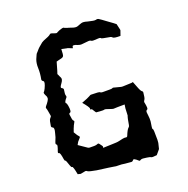

<svg xmlns="http://www.w3.org/2000/svg" viewBox="-95 -712 790 805"><g transform="rotate(-15 300.0 -309.0)"><path d="M266.6 -614.3C255.9 -617.2 251 -618.2 250 -619.1V-620.1C247.1 -620.1 241.2 -618.2 230.5 -613.3C223.6 -609.4 219.7 -607.4 217.8 -605.5C215.8 -604.5 209 -605.5 195.3 -609.4C191.4 -610.4 188.5 -609.4 185.5 -605.5C182.6 -602.5 172.9 -596.7 156.2 -588.9C150.4 -585.9 144.5 -581.1 138.7 -574.2C132.8 -568.4 128.9 -564.5 126 -560.5C119.1 -551.8 116.2 -545.9 115.2 -545.9C114.3 -545.9 110.4 -538.1 105.5 -521.5C102.5 -510.7 101.6 -498 103.5 -483.4C105.5 -467.8 105.5 -451.2 103.5 -433.6C103.5 -429.7 106.4 -426.8 110.4 -424.8C115.2 -422.9 114.3 -412.1 107.4 -393.6C104.5 -385.7 101.6 -380.9 99.6 -378.9C97.7 -377.9 99.6 -371.1 107.4 -359.4C108.4 -358.4 108.4 -355.5 109.4 -350.6C109.4 -345.7 104.5 -335 93.8 -320.3C91.8 -317.4 90.8 -314.5 92.8 -310.5C94.7 -307.6 97.7 -295.9 102.5 -277.3C103.5 -274.4 101.6 -271.5 97.7 -266.6C93.8 -261.7 92.8 -251 91.8 -234.4C91.8 -230.5 93.8 -228.5 98.6 -226.6C103.5 -224.6 104.5 -216.8 101.6 -202.1C99.6 -190.4 98.6 -185.5 98.6 -184.6C98.6 -183.6 96.7 -177.7 92.8 -165C90.8 -158.2 91.8 -154.3 95.7 -153.3C98.6 -152.3 97.7 -143.6 92.8 -126C90.8 -119.1 91.8 -116.2 95.7 -116.2C99.6 -117.2 103.5 -106.4 108.4 -85.9C110.4 -80.1 111.3 -78.1 113.3 -79.1C115.2 -79.1 119.1 -70.3 126 -54.7C128.9 -48.8 130.9 -44.9 133.8 -45.9C136.7 -46.9 141.6 -35.2 148.4 -10.7L161.1 -8.8C162.1 -8.8 168.9 -10.7 181.6 -14.6C184.6 -15.6 188.5 -14.6 192.4 -11.7C196.3 -9.8 208 -7.8 229.5 -5.9C272.5 -3.9 297.9 -2.9 303.7 -2C308.6 -1 315.4 -1 324.2 -2C332 -2.9 341.8 -2.9 351.6 -2H376C381.8 -1 385.7 -3.9 387.7 -7.8C389.6 -12.7 397.5 -9.8 410.2 0C411.1 1 412.1 2 414.1 2C416 2 417 1 419.9 -1C423.8 -3.9 432.6 -3.9 446.3 -2.9C454.1 -2 460.9 -2 463.9 0C466.8 2 474.6 1 489.3 -2C500 -16.6 503.9 -23.4 504.9 -24.4C504.9 -25.4 506.8 -34.2 508.8 -49.8V-56.6C508.8 -61.5 508.8 -66.4 507.8 -72.3C506.8 -80.1 505.9 -89.8 504.9 -100.6C503.9 -108.4 502.9 -111.3 501 -112.3C499 -112.3 499 -124 501 -145.5C501 -153.3 500 -161.1 498 -170.9C496.1 -179.7 495.1 -184.6 495.1 -185.5C494.1 -191.4 496.1 -195.3 500 -197.3C503.9 -199.2 502 -210 497.1 -226.6C495.1 -230.5 496.1 -234.4 499 -239.3C502 -244.1 502.9 -254.9 502.9 -270.5C502.9 -274.4 501 -276.4 496.1 -279.3C492.2 -282.2 484.4 -297.9 471.7 -324.2L466.8 -322.3C465.8 -322.3 458 -321.3 443.4 -319.3C429.7 -317.4 421.9 -316.4 418 -317.4C414.1 -318.4 406.2 -319.3 394.5 -321.3C387.7 -323.2 383.8 -323.2 381.8 -321.3C380.9 -319.3 367.2 -318.4 342.8 -316.4C334 -315.4 329.1 -316.4 328.1 -318.4C326.2 -320.3 313.5 -320.3 289.1 -318.4C286.1 -318.4 283.2 -316.4 279.3 -313.5C275.4 -310.5 262.7 -303.7 244.1 -294.9C260.7 -278.3 270.5 -266.6 269.5 -262.7C268.6 -258.8 270.5 -257.8 276.4 -258.8C284.2 -248 289.1 -242.2 290 -241.2H305.7C318.4 -241.2 325.2 -242.2 326.2 -243.2C327.1 -245.1 336.9 -243.2 355.5 -238.3C359.4 -237.3 364.3 -236.3 368.2 -237.3C371.1 -238.3 386.7 -239.3 414.1 -242.2L413.1 -225.6C413.1 -224.6 413.1 -216.8 414.1 -202.1C415 -194.3 414.1 -190.4 413.1 -189.5C412.1 -187.5 411.1 -175.8 409.2 -154.3C409.2 -151.4 408.2 -147.5 404.3 -143.6C400.4 -139.6 395.5 -128.9 390.6 -112.3C389.6 -108.4 386.7 -106.4 381.8 -107.4C377 -108.4 364.3 -104.5 346.7 -98.6C344.7 -97.7 336.9 -96.7 320.3 -94.7C303.7 -92.8 290 -90.8 280.3 -89.8C280.3 -93.8 281.2 -96.7 280.3 -96.7C280.3 -97.7 276.4 -101.6 269.5 -109.4C266.6 -113.3 263.7 -113.3 258.8 -110.4C253.9 -107.4 242.2 -106.4 225.6 -105.5C221.7 -105.5 219.7 -106.4 217.8 -107.4C215.8 -108.4 204.1 -115.2 179.7 -128.9C183.6 -136.7 184.6 -140.6 185.5 -141.6L196.3 -156.2C198.2 -159.2 197.3 -162.1 194.3 -164.1C191.4 -166 186.5 -171.9 177.7 -184.6C181.6 -200.2 183.6 -207 184.6 -208C183.6 -208 186.5 -213.9 191.4 -225.6C193.4 -229.5 191.4 -231.4 188.5 -233.4C185.5 -236.3 183.6 -244.1 180.7 -257.8C178.7 -263.7 179.7 -266.6 184.6 -268.6C188.5 -269.5 189.5 -279.3 184.6 -297.9C182.6 -305.7 180.7 -309.6 177.7 -311.5C174.8 -313.5 176.8 -321.3 185.5 -333C187.5 -335.9 187.5 -338.9 185.5 -342.8C183.6 -346.7 183.6 -355.5 184.6 -369.1C184.6 -372.1 181.6 -375 176.8 -377C171.9 -378.9 173.8 -384.8 181.6 -397.5C187.5 -407.2 188.5 -415 185.5 -419.9C181.6 -425.8 179.7 -429.7 177.7 -433.6C175.8 -436.5 174.8 -437.5 174.8 -438.5C175.8 -439.5 178.7 -456.1 185.5 -490.2C184.6 -489.3 188.5 -490.2 195.3 -493.2C202.1 -495.1 205.1 -496.1 207 -497.1C210.9 -498 213.9 -500 216.8 -503.9C218.8 -507.8 218.8 -518.6 217.8 -535.2L242.2 -532.2C242.2 -533.2 249 -531.2 263.7 -526.4C265.6 -525.4 266.6 -527.3 266.6 -533.2C266.6 -538.1 273.4 -539.1 288.1 -534.2C294.9 -532.2 301.8 -531.2 309.6 -533.2C316.4 -534.2 326.2 -536.1 335.9 -538.1C341.8 -539.1 345.7 -538.1 348.6 -536.1C351.6 -534.2 361.3 -535.2 378.9 -538.1C385.7 -539.1 389.6 -538.1 390.6 -536.1C391.6 -534.2 403.3 -533.2 424.8 -531.2C431.6 -531.2 435.5 -529.3 438.5 -526.4C441.4 -523.4 453.1 -522.5 471.7 -524.4C475.6 -538.1 477.5 -545.9 477.5 -546.9C478.5 -547.9 474.6 -557.6 468.8 -576.2C464.8 -579.1 454.1 -585.9 435.5 -596.7C417 -608.4 406.2 -614.3 402.3 -616.2C398.4 -618.2 394.5 -618.2 389.6 -616.2C384.8 -614.3 373 -615.2 354.5 -618.2C341.8 -621.1 332 -621.1 326.2 -618.2C320.3 -615.2 314.5 -613.3 309.6 -610.4C303.7 -607.4 294.9 -607.4 284.2 -610.4C273.4 -613.3 267.6 -614.3 266.6 -614.3Z"/></g></svg>

Font: Hermetico
Style: Regular
Weight: 400
Version: Version 1.0